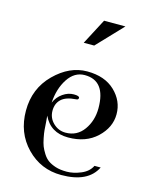

<svg xmlns="http://www.w3.org/2000/svg" viewBox="-110 -786 685 868"><g transform="rotate(15 232.0 -352.0)"><path d="M396 -69H425Q386 10 261 10Q165 10 98.5 -58.5Q32 -127 32 -230.5Q32 -334 102 -403.5Q172 -473 254.5 -473Q337 -473 384.5 -427.5Q432 -382 432 -320Q432 -258 381 -210Q330 -162 247 -162Q164 -162 131 -233Q132 -226 133.5 -203Q135 -180 136 -167Q137 -154 141.5 -131Q146 -108 151.5 -94Q157 -80 168 -62.5Q179 -45 193 -35Q207 -25 228.5 -18Q250 -11 281 -11Q312 -11 347 -25.5Q382 -40 396 -69ZM346 -325Q346 -454 248 -454Q200 -454 169.5 -407.5Q139 -361 135 -295Q147 -323 171.5 -340Q196 -357 222.5 -357Q249 -357 249 -347.5Q249 -338 237 -338Q191 -335 169.5 -315Q148 -295 148 -261Q148 -227 172.5 -203.5Q197 -180 230 -180Q284 -180 315 -223.5Q346 -267 346 -325ZM368 -714 254 -594H205L268 -714Z"/></g></svg>

Font: Spirax
Style: Regular
Weight: 400
Designer: Brenda Gallo (gbrenda1987@gmail.com)
Foundry: Brenda Gallo
Version: Version 1.002